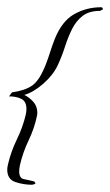

<svg xmlns="http://www.w3.org/2000/svg" viewBox="-21 -438 304 530"><path d="M67 72Q44 72 21.5 64.5Q-1 57 -1 30Q-1 27 -0.5 23.5Q0 20 1 16Q9 -19 25.5 -53Q42 -87 50 -121Q51 -126 51.5 -129.5Q52 -133 52 -137Q52 -158 38 -165Q24 -172 4 -172L12 -183Q48 -188 68 -202Q88 -216 105 -259Q112 -277 117.5 -294.5Q123 -312 130 -330Q150 -380 184 -399Q218 -418 258 -418Q263 -418 263 -412L255 -408Q225 -408 207 -394Q189 -380 178 -358Q167 -336 158.5 -309.5Q150 -283 138 -257Q125 -230 98 -206.5Q71 -183 46 -176Q59 -170 70.5 -157.5Q82 -145 82 -127Q82 -121 81 -118Q74 -84 58 -50.5Q42 -17 34 18Q33 23 32.5 27Q32 31 32 35Q32 54 45 56.5Q58 59 74 63L77 69Q75 70 72 71Q69 72 67 72Z"/></svg>

Font: Qwitcher Grypen
Style: Regular
Weight: 400
Designer: Robert E. Leuschke
Foundry: Robert E. Leuschke
Version: Version 1.100; ttfautohint (v1.8.3)